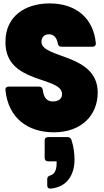

<svg xmlns="http://www.w3.org/2000/svg" viewBox="-20 -768 607 1126"><path d="M376 36H262C249 36 242 43 242 56V158C242 171 249 178 262 178H312V190C312 231 299 254 275 261C264 264 257 270 257 282V319C257 332 264 339 278 338C374 329 417 256 417 168C417 132 412 93 399 52C395 41 387 36 376 36ZM12 -239C29 -72 147 8 296 8C458 8 553 -93 553 -225C553 -456 223 -423 223 -523C223 -551 241 -567 269 -567C295 -566 313 -548 319 -513C321 -501 328 -494 340 -494H522C535 -494 543 -501 542 -515C528 -662 425 -748 271 -748C126 -748 12 -671 12 -524C8 -272 343 -324 344 -216C344 -187 321 -173 290 -173C259 -173 237 -190 231 -240C229 -253 222 -260 210 -260H31C18 -260 10 -252 12 -239Z"/></svg>

Font: Malmofest Black-Rounded
Style: Regular
Weight: 800
Designer: Jonny Pinhorn (Poppins), Kolossal
Version: Version 1.004;Glyphs 3.1.2 (3151)